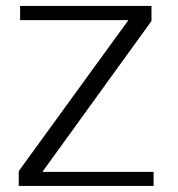

<svg xmlns="http://www.w3.org/2000/svg" viewBox="-20 -610 584 630"><path d="M41.5 0H484V-46H120.5V-48L477 -541V-590.5H46V-544H401V-543.5L41.5 -48.5Z"/></svg>

Font: Anybody SemiExpanded Light
Style: Regular
Weight: 300
Width: 6
Version: Version 1.113;gftools[0.9.25]